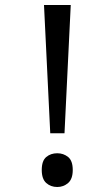

<svg xmlns="http://www.w3.org/2000/svg" viewBox="-20 -734 423 768"><path d="M181 -201 156 -714H263L238 -201ZM147 -54Q147 -91 165 -106Q183 -121 209 -121Q234 -121 252.5 -106Q271 -91 271 -54Q271 -18 252.5 -2Q234 14 209 14Q183 14 165 -2Q147 -18 147 -54Z"/></svg>

Font: ugurmukhi15
Style: Book
Weight: 400
Designer: Jelle Bosma - Monotype Design Team
Foundry: Monotype Imaging Inc.
Version: Version 2.003